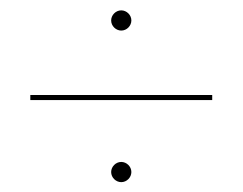

<svg xmlns="http://www.w3.org/2000/svg" viewBox="-20 -448 480 380"><path d="M400 -250V-260H40V-250ZM200 -407.5C200 -396.5 209.5 -387.5 220 -387.5C231 -387.5 240 -397 240 -407.5C240 -418.5 230.5 -427.5 220 -427.5C209 -427.5 200 -418 200 -407.5ZM200 -107.5C200 -96.5 209.5 -87.5 220 -87.5C231 -87.5 240 -97 240 -107.5C240 -118.5 230.5 -127.5 220 -127.5C209 -127.5 200 -118 200 -107.5Z"/></svg>

Font: ZnikomitSC
Style: Regular
Weight: 100
Designer: gluk
Foundry: gluk
Version: Version 0.55